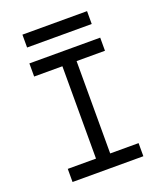

<svg xmlns="http://www.w3.org/2000/svg" viewBox="-154 -955 894 1055"><g transform="rotate(-20 293.0 -427.5)"><path d="M85.9 0H500V-76.7H334V-616.7H500V-693.4H85.9V-616.7H251V-76.7H85.9ZM104 -779.8H481.9V-855H104Z"/></g></svg>

Font: Cascadia Code SemiLight
Style: Regular
Weight: 350
Monospace: yes
Designer: Aaron Bell
Foundry: Saja Typeworks
Version: Version 2404.023